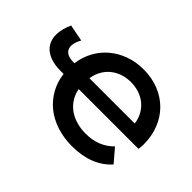

<svg xmlns="http://www.w3.org/2000/svg" viewBox="-106 -763 994 994"><g transform="rotate(45 391.0 -266.0)"><path d="M488 6Q426 6 374.2 -11Q322.5 -28 284.2 -59Q246 -90 222 -133Q198 -176 191.5 -228H170Q119 -228 85 -243.5Q51 -259 34.8 -286.2Q18.5 -313.5 20.2 -351.2Q22 -389 42 -433L134 -415Q120.5 -391.5 117 -371.5Q113.5 -351.5 120 -337.2Q126.5 -323 142.5 -315Q158.5 -307 184 -307H192Q199 -358 222.2 -400.5Q245.5 -443 282 -473.5Q318.5 -504 365.8 -521Q413 -538 468 -538Q528.5 -538 579 -518Q629.5 -498 666 -461.8Q702.5 -425.5 722.8 -374.8Q743 -324 743 -262Q743 -255 742.2 -245.8Q741.5 -236.5 740 -228H302.5Q308 -196.5 324 -171Q340 -145.5 364.2 -127.5Q388.5 -109.5 420.8 -99.8Q453 -90 491 -90Q585.5 -90 645 -151L706 -80Q669 -37.5 613.5 -15.8Q558 6 488 6ZM468 -445Q434.5 -445 406.2 -435Q378 -425 356.2 -407Q334.5 -389 320.5 -363.5Q306.5 -338 302 -307H633.5Q629.5 -338 615.8 -363.2Q602 -388.5 580.5 -406.8Q559 -425 530.5 -435Q502 -445 468 -445Z"/></g></svg>

Font: Argentum Sans
Style: Regular
Weight: 400
Designer: Julieta Ulanovsky, Owen Earl, Chris M. Simpson, Rasmus Andersson, Cristiano Sobral
Foundry: The Argentum Sans Project Authors
Version: Version 3.135; ttfautohint (v1.8.4.7-5d5b-dirty)